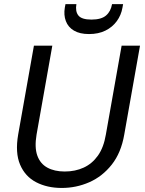

<svg xmlns="http://www.w3.org/2000/svg" viewBox="-20 -923 715 950"><path d="M69.9 -257.2 147.9 -697.2H238.9L160.9 -257.2Q150.2 -193.4 164.6 -153.3Q178.9 -113.1 214 -93.8Q249 -74.4 300.5 -74.4Q352.4 -74.4 394.3 -93.8Q436.2 -113.1 464.7 -153.3Q493.1 -193.4 503.8 -257.2L581.8 -697.2H672.8L594.8 -257.2Q579.3 -167 532.9 -108.4Q486.5 -49.8 421.9 -21.4Q357.4 7 285.4 7Q213.4 7 158.8 -21.4Q104.3 -49.8 79.4 -108.4Q54.4 -167 69.9 -257.2ZM585.9 -884.9Q579.6 -848.1 557.9 -818.4Q536.3 -788.7 501.7 -771.6Q467.2 -754.5 420.4 -754.5Q374.6 -754.5 345.8 -771.6Q317 -788.7 305.8 -818.8Q294.5 -848.8 300.8 -885.7L304 -902.5H358Q351.8 -866.3 368 -846.2Q384.2 -826.1 432.5 -826.1Q481 -826.1 504.5 -846.2Q528.1 -866.3 534.4 -902.5H589.1Z"/></svg>

Font: Poppins Variable
Style: Italic
Weight: 100
Italic angle: -10°
Designer: Jonny Pinhorn
Foundry: Indian Type Foundry
Version: Version 6.000